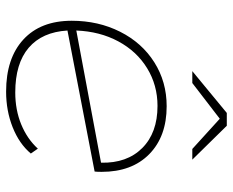

<svg xmlns="http://www.w3.org/2000/svg" viewBox="-87 -673 763 629"><g transform="rotate(90 294.5 -358.5)"><path d="M543 -310Q543 -295 542 -287L80 -198Q85 -115 136.5 -71Q188 -27 283 -27Q340 -27 387.5 -46.5Q435 -66 467 -101L483 -78Q451 -40 397 -18.5Q343 3 280 3Q171 3 109.5 -53.5Q48 -110 48 -212Q48 -299 84 -370.5Q120 -442 184 -482.5Q248 -523 328 -523Q427 -523 485 -466Q543 -409 543 -310ZM80 -227 513 -308Q515 -393 465 -443Q415 -493 327 -493Q259 -493 203.5 -459Q148 -425 115.5 -364.5Q83 -304 80 -227ZM468 -607 369 -697 252 -607H213L350 -720H392L503 -607Z"/></g></svg>

Font: Montserrat Alternates ExLight
Style: Italic
Weight: 275
Italic angle: -11.3°
Designer: Julieta Ulanovsky
Foundry: Julieta Ulanovsky
Version: Version 7.200